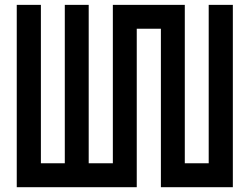

<svg xmlns="http://www.w3.org/2000/svg" viewBox="-20 -780 1040 800"><path d="M49.8 -759.8Q75.2 -759.8 150.4 -759.8Q150.4 -594.7 150.4 -99.6Q174.8 -99.6 250 -99.6Q250 -264.6 250 -759.8Q275.4 -759.8 349.6 -759.8Q349.6 -594.7 349.6 -99.6Q375 -99.6 450.2 -99.6Q450.2 -264.6 450.2 -759.8Q525.4 -759.8 750 -759.8Q750 -594.7 750 -99.6Q775.4 -99.6 849.6 -99.6Q849.6 -264.6 849.6 -759.8Q875 -759.8 950.2 -759.8Q950.2 -570.3 950.2 0Q875 0 650.4 0Q650.4 -165 650.4 -660.2Q625 -660.2 549.8 -660.2Q549.8 -495.1 549.8 0Q424.8 0 49.8 0Q49.8 -190.4 49.8 -759.8Z"/></svg>

Font: Alibu-Mazigh Belkasim 1
Style: Bold
Weight: 400
Designer: Mazigh Moubarik Belkasim
Version: Version 1.0